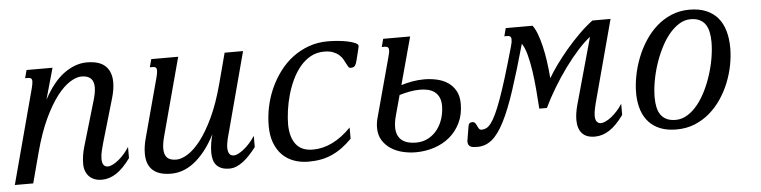

<svg xmlns="http://www.w3.org/2000/svg" viewBox="-66 -698 3474 877"><g transform="rotate(-5 1671.5 -259.0)"><path d="M88.4 -433.6Q90.8 -443.8 92.3 -451.4Q93.8 -459 93.8 -464.4Q93.8 -474.6 89.1 -478.3Q84.5 -481.9 75.7 -481.9H62L71.8 -518.6H190.9L150.4 -375Q193.8 -456.1 245.1 -492.7Q296.4 -529.3 348.1 -529.3Q407.2 -529.3 434.3 -502.7Q461.4 -476.1 461.4 -428.7Q461.4 -396 449.7 -356L391.6 -157.2Q387.7 -143.1 382.6 -122.8Q377.4 -102.5 377.4 -84.5Q377.4 -64.9 384.3 -56.2Q391.1 -47.4 403.8 -47.4Q414.1 -47.4 427 -54Q439.9 -60.5 453.4 -71.5Q466.8 -82.5 479.7 -97.2Q492.7 -111.8 502.9 -128.4V-77.1Q470.2 -31.7 438 -10.5Q405.8 10.7 370.6 10.7Q354 10.7 339.6 5.6Q325.2 0.5 314.7 -9.5Q304.2 -19.5 298.1 -34.4Q292 -49.3 292 -68.8Q292 -89.8 295.4 -109.9Q298.8 -129.9 304.7 -149.4L364.7 -353Q370.1 -371.1 372.8 -386Q375.5 -400.9 375.5 -413.1Q375.5 -467.3 318.8 -467.3Q295.9 -467.3 266.6 -449.2Q237.3 -431.2 206.8 -391.8Q176.3 -352.5 147 -290.3Q117.7 -228 94.2 -140.1L57.1 0H-27.3Z M767.1 -518.6 672.4 -165.5Q662.6 -130.4 662.6 -106.4Q662.6 -78.6 675.8 -64.9Q689 -51.3 718.3 -51.3Q741.2 -51.3 770.5 -69.3Q799.8 -87.4 830.3 -126.7Q860.8 -166 890.1 -228.3Q919.4 -290.5 942.9 -378.4L980 -518.6H1064.5L968.3 -157.2Q966.3 -150.4 963.9 -141.4Q961.4 -132.3 959.2 -122.8Q957 -113.3 955.6 -103.3Q954.1 -93.3 954.1 -84.5Q954.1 -68.8 960.2 -58.1Q966.3 -47.4 982.9 -47.4Q989.3 -47.4 1000.2 -52.5Q1011.2 -57.6 1024.7 -67.9Q1038.1 -78.1 1052.2 -93.3Q1066.4 -108.4 1079.6 -128.4V-77.1Q1064.9 -58.1 1050 -42Q1035.2 -25.9 1019.8 -14.2Q1004.4 -2.4 988.5 4.2Q972.7 10.7 956.1 10.7Q934.1 10.7 919.2 4.4Q904.3 -2 895.5 -12.7Q886.7 -23.4 883.1 -38.1Q879.4 -52.7 879.4 -68.8Q879.4 -89.8 882.8 -111.6Q886.2 -133.3 892.1 -152.8Q868.7 -107.9 843.8 -76.9Q818.8 -45.9 793 -26.4Q767.1 -6.8 741 2Q714.8 10.7 689 10.7Q659.2 10.7 637.9 3.7Q616.7 -3.4 603 -16.6Q589.4 -29.8 583 -48.6Q576.7 -67.4 576.7 -90.8Q576.7 -124 587.4 -162.6L660.2 -433.6Q662.6 -443.8 664.1 -451.4Q665.5 -459 665.5 -464.4Q665.5 -474.6 660.9 -478.3Q656.2 -481.9 647.5 -481.9H633.8L643.6 -518.6Z M1433.1 -483.9Q1398.9 -483.9 1371.3 -468.8Q1343.8 -453.6 1322.5 -428.2Q1301.3 -402.8 1285.6 -369.9Q1270 -336.9 1260 -301.5Q1250 -266.1 1245.1 -230.7Q1240.2 -195.3 1240.2 -165Q1241.2 -106.9 1266.6 -74.7Q1292 -42.5 1343.3 -42.5Q1435.1 -42.5 1519 -128.4V-77.1Q1496.6 -54.2 1474.1 -37.8Q1451.7 -21.5 1427.5 -10.5Q1403.3 0.5 1376.5 5.6Q1349.6 10.7 1318.8 10.7Q1282.7 10.7 1252 -0.5Q1221.2 -11.7 1199 -33.9Q1176.8 -56.2 1164.1 -89.6Q1151.4 -123 1151.4 -167.5Q1151.4 -211.4 1160.6 -255.4Q1169.9 -299.3 1188 -339.4Q1206.1 -379.4 1232.2 -414.3Q1258.3 -449.2 1292 -474.6Q1325.7 -500 1366.2 -514.6Q1406.7 -529.3 1453.6 -529.3Q1475.6 -529.3 1500 -527.1Q1524.4 -524.9 1544.9 -520.5Q1565.4 -516.1 1578.9 -510Q1592.3 -503.9 1592.3 -496.6Q1592.3 -491.7 1590.8 -486.8L1577.6 -433.1Q1573.7 -416 1568.1 -407.7Q1562.5 -399.4 1547.4 -399.4Q1541 -399.4 1536.9 -405.8Q1532.7 -412.1 1528.3 -421.4Q1523.9 -430.7 1517.6 -441.7Q1511.2 -452.6 1500.5 -461.9Q1489.7 -471.2 1473.6 -477.5Q1457.5 -483.9 1433.1 -483.9Z M2034.2 -192.4Q2034.2 -143.6 2016.1 -105.7Q1998 -67.9 1967.3 -42Q1936.5 -16.1 1896 -2.7Q1855.5 10.7 1810.5 10.7Q1781.7 10.7 1752.2 3.9Q1722.7 -2.9 1698.5 -18.3Q1674.3 -33.7 1658.9 -57.9Q1643.6 -82 1643.6 -116.7Q1643.6 -137.7 1649.9 -161.1L1723.6 -433.6Q1726.1 -443.4 1727.8 -451.2Q1729.5 -459 1729.5 -464.4Q1729.5 -474.6 1724.6 -478.3Q1719.7 -481.9 1710.9 -481.9H1697.3L1707 -518.6H1830.6L1771.5 -300.8Q1794.9 -308.1 1822 -313Q1849.1 -317.9 1877 -317.9Q1906.7 -317.9 1935.1 -311.5Q1963.4 -305.2 1985.4 -290.5Q2007.3 -275.9 2020.8 -251.7Q2034.2 -227.5 2034.2 -192.4ZM1726.1 -111.8Q1726.1 -90.3 1732.7 -75.4Q1739.3 -60.5 1751 -51.3Q1762.7 -42 1779.1 -37.6Q1795.4 -33.2 1814.9 -33.2Q1848.1 -33.2 1873.3 -47.4Q1898.4 -61.5 1915 -84Q1931.6 -106.4 1939.9 -134.5Q1948.2 -162.6 1948.2 -190.4Q1948.2 -213.9 1940.7 -229.7Q1933.1 -245.6 1920.2 -255.1Q1907.2 -264.6 1890.1 -268.6Q1873 -272.5 1854 -272.5Q1830.1 -272.5 1805.7 -267.8Q1781.2 -263.2 1759.3 -256.3L1733.4 -161.1Q1726.1 -133.3 1726.1 -111.8Z M2335.9 -440.9Q2301.3 -317.4 2272.9 -231.4Q2244.6 -145.5 2217 -91.6Q2189.5 -37.6 2159.9 -13.4Q2130.4 10.7 2093.8 10.7Q2083 10.7 2074.7 9.8Q2066.4 8.8 2060.8 5.6Q2055.2 2.4 2052.2 -3.4Q2049.3 -9.3 2049.3 -19L2060.5 -86.4Q2062 -96.2 2066.7 -100.1Q2071.3 -104 2078.1 -104Q2087.9 -104 2092.3 -98.1Q2096.7 -92.3 2099.9 -85Q2103 -77.6 2106.9 -71.8Q2110.8 -65.9 2119.6 -65.9Q2130.4 -65.9 2140.9 -71Q2151.4 -76.2 2162.4 -90.6Q2173.3 -105 2185.5 -130.6Q2197.8 -156.2 2212.6 -197.3Q2227.5 -238.3 2245.4 -296.4Q2263.2 -354.5 2285.6 -433.6Q2288.6 -443.4 2289.8 -450.9Q2291 -458.5 2291 -463.9Q2291 -474.6 2286.1 -478.3Q2281.2 -481.9 2272.5 -481.9H2259.3L2269 -518.6H2392.1Q2403.8 -502.9 2413.3 -477.5Q2422.9 -452.1 2430.4 -419.9Q2438 -387.7 2443.4 -350.1Q2448.7 -312.5 2451.7 -272.9Q2466.8 -298.8 2490.5 -331.8Q2514.2 -364.7 2542.7 -398.4Q2571.3 -432.1 2603 -463.6Q2634.8 -495.1 2666.5 -518.6H2749.5L2652.8 -157.2Q2650.9 -150.4 2648.4 -140.9Q2646 -131.3 2643.8 -121.3Q2641.6 -111.3 2640.1 -101.6Q2638.7 -91.8 2638.7 -84.5Q2638.7 -65.4 2645.8 -56.9Q2652.8 -48.3 2664.1 -48.3Q2674.3 -48.3 2687.5 -54.7Q2700.7 -61 2714.1 -71.8Q2727.5 -82.5 2740.7 -97.2Q2753.9 -111.8 2764.2 -128.4V-77.1Q2731.4 -31.7 2699.2 -10.5Q2667 10.7 2631.8 10.7Q2592.3 10.7 2573 -11Q2553.7 -32.7 2553.7 -72.8Q2553.7 -102.1 2564 -140.1L2648.9 -445.3Q2622.6 -425.3 2591.8 -391.1Q2561 -356.9 2530.5 -315.2Q2500 -273.4 2472.4 -227.5Q2444.8 -181.6 2424.3 -138.7H2389.6Q2386.7 -181.2 2383.1 -226.3Q2379.4 -271.5 2373.3 -312.7Q2367.2 -354 2358.2 -387.9Q2349.1 -421.9 2335.9 -440.9Z M2836.4 -172.4Q2836.4 -210 2844.5 -251.2Q2852.5 -292.5 2868.2 -332.3Q2883.8 -372.1 2907 -407.7Q2930.2 -443.4 2960.7 -470.5Q2991.2 -497.6 3029.1 -513.4Q3066.9 -529.3 3111.8 -529.3Q3156.2 -529.3 3188.5 -515.6Q3220.7 -502 3241.7 -477.1Q3262.7 -452.1 3272.7 -417Q3282.7 -381.8 3282.7 -338.9Q3282.7 -301.3 3274.9 -260.7Q3267.1 -220.2 3251.5 -181.2Q3235.8 -142.1 3212.4 -107.4Q3189 -72.8 3158.2 -46.4Q3127.4 -20 3089.4 -4.6Q3051.3 10.7 3005.9 10.7Q2963.9 10.7 2932.9 -1.5Q2901.9 -13.7 2880.9 -36.1Q2859.9 -58.6 2848.9 -90.3Q2837.9 -122.1 2836.4 -161.1ZM3113.3 -485.4Q3085 -485.4 3059.6 -469.2Q3034.2 -453.1 3012.7 -426.5Q2991.2 -399.9 2973.9 -364.7Q2956.5 -329.6 2944.3 -291.7Q2932.1 -253.9 2925.5 -215.6Q2918.9 -177.2 2918.9 -144Q2918.9 -119.1 2923.3 -98.6Q2927.7 -78.1 2938 -63.7Q2948.2 -49.3 2964.8 -41.3Q2981.4 -33.2 3006.3 -33.2Q3034.7 -33.2 3060.3 -49.1Q3085.9 -64.9 3107.4 -91.6Q3128.9 -118.2 3146 -153.1Q3163.1 -188 3175 -225.8Q3187 -263.7 3193.4 -301.8Q3199.7 -339.8 3199.7 -373.5Q3199.7 -398.4 3195.3 -419.2Q3190.9 -439.9 3180.9 -454.6Q3170.9 -469.2 3154.3 -477.3Q3137.7 -485.4 3113.3 -485.4Z"/></g></svg>

Font: Arian AMU Serif
Style: Italic
Weight: 400
Italic angle: -15°
Designer: Ruben Hakobyan (Tarumian)
Foundry: Ruben Hakobyan (Tarumian)
Version: Version 1.002